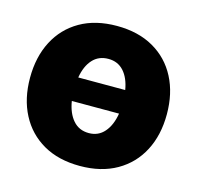

<svg xmlns="http://www.w3.org/2000/svg" viewBox="-87 -644 766 746"><g transform="rotate(15 295.5 -271.5)"><path d="M295.4 10.3Q209.5 10.3 147.9 -25.1Q86.4 -60.5 53.5 -123.8Q20.5 -187 20.5 -271Q20.5 -355 53.5 -418.5Q86.4 -481.9 147.9 -517.3Q209.5 -552.7 295.4 -552.7Q381.3 -552.7 443.1 -517.3Q504.9 -481.9 537.8 -418.5Q570.8 -355 570.8 -271Q570.8 -187 537.8 -123.8Q504.9 -60.5 443.1 -25.1Q381.3 10.3 295.4 10.3ZM296.4 -420.4Q257.3 -420.4 233.2 -393.8Q209 -367.2 201.2 -320.3H390.1Q382.3 -367.2 358.4 -393.8Q334.5 -420.4 296.4 -420.4ZM296.4 -122.1Q334.5 -122.1 358.6 -149.9Q382.8 -177.7 390.6 -225.6H200.7Q208.5 -177.7 232.7 -149.9Q256.8 -122.1 296.4 -122.1Z"/></g></svg>

Font: Inter Tight ExtraBold
Style: Regular
Weight: 800
Designer: Rasmus Andersson
Foundry: rsms
Version: Version 3.004; ttfautohint (v1.8.4.7-5d5b)